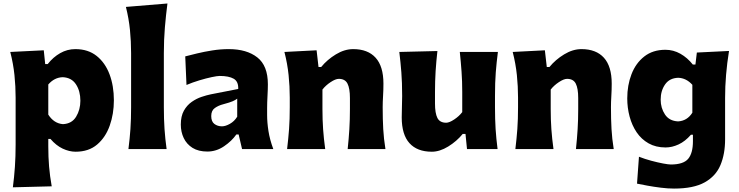

<svg xmlns="http://www.w3.org/2000/svg" viewBox="-20 -871 4318 1122"><path d="M55.2 223.6Q63 163.6 67.1 103.8Q71.3 43.9 71.3 -26.9V-300.8Q71.3 -366.2 64.5 -432.4Q57.6 -498.5 40 -567.4L235.8 -577.1L244.1 -496.6H258.8Q290.5 -537.1 331.8 -560.5Q373 -584 420.4 -584Q494.6 -584 544.7 -544.2Q594.7 -504.4 620.1 -436.8Q645.5 -369.1 645.5 -284.7Q645.5 -205.6 621.3 -137.2Q597.2 -68.8 547.9 -26.6Q498.5 15.6 421.9 15.6Q384.8 15.6 346.4 -2.4Q308.1 -20.5 274.9 -59.1H262.2V-16.1Q262.2 46.4 266.8 102.1Q271.5 157.7 282.2 217.8ZM347.7 -145.5Q399.9 -147.9 424.8 -189Q449.7 -230 449.7 -282.7Q449.7 -338.4 424.1 -377.9Q398.4 -417.5 346.7 -419.9Q297.9 -418.5 262.2 -377.4V-201.2Q294.9 -149.9 347.7 -145.5Z M730.5 0Q738.3 -60.1 742.2 -116.9Q746.1 -173.8 746.1 -244.6V-560.5Q746.1 -629.4 739.5 -695.8Q732.9 -762.2 715.8 -830.6L958.5 -850.6Q949.7 -783.7 943.6 -711.4Q937.5 -639.2 937.5 -560.5V-244.6Q937.5 -173.8 941.4 -116.9Q945.3 -60.1 953.6 0Z M1191.9 14.6Q1139.6 14.6 1105.2 -6.8Q1070.8 -28.3 1053.7 -64.2Q1036.6 -100.1 1036.6 -143.1Q1036.6 -191.9 1054.4 -223.9Q1072.3 -255.9 1100.1 -275.4Q1127.9 -294.9 1158 -304.9Q1188 -314.9 1211.9 -319.8L1372.1 -351.1Q1374 -394.5 1345.7 -410.9Q1317.4 -427.2 1263.7 -427.2Q1250 -427.2 1217.5 -420.4Q1185.1 -413.6 1145.3 -401.6Q1105.5 -389.6 1069.8 -374.5L1062.5 -541.5Q1090.3 -548.8 1131.6 -558.8Q1172.9 -568.8 1220.9 -576.4Q1269 -584 1316.9 -584Q1421.9 -584 1483.6 -535.6Q1545.4 -487.3 1545.4 -378.4Q1545.4 -350.6 1543.2 -310.8Q1541 -271 1541 -240.2V-198.7Q1541 -154.8 1548.8 -105Q1556.6 -55.2 1577.1 0H1394.5L1374.5 -85.4H1361.3Q1334.5 -46.9 1289.1 -16.1Q1243.7 14.6 1191.9 14.6ZM1276.9 -132.8Q1297.9 -132.8 1323.7 -147.5Q1349.6 -162.1 1366.2 -189V-294.4Q1356.9 -287.1 1340.8 -279.8Q1324.7 -272.5 1284.2 -261.7Q1257.3 -254.9 1235.8 -240Q1214.4 -225.1 1214.4 -192.9Q1214.4 -160.6 1232.9 -146.7Q1251.5 -132.8 1276.9 -132.8Z M1657.7 0Q1665 -60.1 1669.2 -116.9Q1673.3 -173.8 1673.3 -244.6V-300.8Q1673.3 -366.2 1666.5 -432.4Q1659.7 -498.5 1642.1 -567.4L1830.1 -577.1L1841.3 -479.5H1856.9Q1892.1 -522.5 1942.6 -553.2Q1993.2 -584 2043.9 -584Q2129.4 -584 2175 -533.7Q2220.7 -483.4 2220.7 -382.3Q2220.7 -345.2 2218.5 -310.1Q2216.3 -274.9 2216.3 -244.6Q2216.3 -173.8 2219.5 -116.9Q2222.7 -60.1 2232.4 0H2011.7Q2018.1 -60.1 2021.5 -115.7Q2024.9 -171.4 2024.9 -233.9V-297.9Q2024.9 -354.5 2010.7 -382.3Q1996.6 -410.2 1960 -410.2Q1940.9 -410.2 1912.1 -391.1Q1883.3 -372.1 1864.3 -347.7V-233.9Q1864.3 -171.4 1868.2 -115.7Q1872.1 -60.1 1880.4 0Z M2503.4 15.6Q2418 15.6 2372.8 -34.4Q2327.6 -84.5 2327.6 -185.1Q2327.6 -222.7 2328.9 -250.7Q2330.1 -278.8 2330.1 -309.6Q2330.1 -390.1 2325.4 -448.5Q2320.8 -506.8 2313.5 -567.4L2536.1 -572.8Q2529.3 -512.7 2525.6 -454.6Q2522 -396.5 2522 -334V-266.1Q2522 -209.5 2536.1 -181.6Q2550.3 -153.8 2587.4 -153.8Q2605.5 -153.8 2634 -172.6Q2662.6 -191.4 2681.2 -215.8V-334Q2681.2 -396.5 2677.2 -451.7Q2673.3 -506.8 2667 -567.4H2889.6Q2881.8 -506.8 2877.2 -448.5Q2872.6 -390.1 2872.6 -309.6V-244.6Q2872.6 -173.8 2876.2 -116.9Q2879.9 -60.1 2887.7 0H2709L2700.2 -88.4H2684.1Q2648.9 -45.4 2599.4 -14.9Q2549.8 15.6 2503.4 15.6Z M2991.7 0Q2999 -60.1 3003.2 -116.9Q3007.3 -173.8 3007.3 -244.6V-300.8Q3007.3 -366.2 3000.5 -432.4Q2993.7 -498.5 2976.1 -567.4L3164.1 -577.1L3175.3 -479.5H3190.9Q3226.1 -522.5 3276.6 -553.2Q3327.1 -584 3377.9 -584Q3463.4 -584 3509 -533.7Q3554.7 -483.4 3554.7 -382.3Q3554.7 -345.2 3552.5 -310.1Q3550.3 -274.9 3550.3 -244.6Q3550.3 -173.8 3553.5 -116.9Q3556.6 -60.1 3566.4 0H3345.7Q3352.1 -60.1 3355.5 -115.7Q3358.9 -171.4 3358.9 -233.9V-297.9Q3358.9 -354.5 3344.7 -382.3Q3330.6 -410.2 3293.9 -410.2Q3274.9 -410.2 3246.1 -391.1Q3217.3 -372.1 3198.2 -347.7V-233.9Q3198.2 -171.4 3202.1 -115.7Q3206.1 -60.1 3214.4 0Z M3918.9 231Q3882.8 231 3841.6 225.8Q3800.3 220.7 3763.4 213.9Q3726.6 207 3702.6 202.1L3713.9 44.9Q3747.6 58.1 3785.9 68.4Q3824.2 78.6 3855.5 84.5Q3886.7 90.3 3899.9 90.3Q3973.6 90.3 4001.5 57.1Q4029.3 23.9 4029.3 -45.4V-83.5H4017.6Q3983.9 -44.9 3945.6 -27.1Q3907.2 -9.3 3869.6 -9.3Q3812.5 -9.3 3770.3 -33.2Q3728 -57.1 3700.4 -97.9Q3672.9 -138.7 3659.2 -189.9Q3645.5 -241.2 3645.5 -295.9Q3645.5 -373 3670.4 -437.5Q3695.3 -502 3745.1 -541Q3794.9 -580.1 3868.7 -580.1Q3915 -580.1 3956.1 -556.9Q3997.1 -533.7 4028.8 -493.7H4043.9L4052.2 -564L4240.2 -573.2Q4217.3 -431.2 4217.3 -299.3V-56.6Q4217.3 28.8 4190.2 93.5Q4163.1 158.2 4098.1 194.6Q4033.2 231 3918.9 231ZM3942.4 -161.6Q3995.6 -164.6 4025.9 -212.4V-375.5Q3990.2 -415 3942.9 -416.5Q3892.1 -414.6 3866.5 -377.4Q3840.8 -340.3 3840.8 -288.6Q3840.8 -239.7 3866 -201.9Q3891.1 -164.1 3942.4 -161.6Z"/></svg>

Font: Pinar DS4 ExtraBold
Style: Regular
Weight: 800
Designer: Amin Abedi
Version: Version 3.000